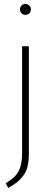

<svg xmlns="http://www.w3.org/2000/svg" viewBox="-20 -754 257 971"><path d="M107.9 -733.9Q120.1 -733.9 128.2 -725.8Q136.2 -717.8 136.2 -707Q136.2 -695.3 128.4 -687.3Q120.6 -679.2 107.9 -679.2Q96.2 -679.2 88.6 -687.3Q81.1 -695.3 81.1 -707Q81.1 -717.8 88.6 -725.8Q96.2 -733.9 107.9 -733.9ZM126 -520V20Q126 58.1 119.9 85.2Q113.8 112.3 99.1 132.6Q84.5 152.8 67.6 166.3Q50.8 179.7 22 196.8L8.8 172.9Q40.5 152.8 57.1 135.5Q73.7 118.2 82.8 90.3Q91.8 62.5 91.8 19V-520Z"/></svg>

Font: Fira Sans Compressed UltraLight
Style: Regular
Weight: 200
Width: 1
Designer: Carrois Corporate & Edenspiekermann AG
Foundry: Carrois Corporate GbR & Edenspiekermann AG
Version: Version 4.203;PS 004.203;hotconv 1.0.88;makeotf.lib2.5.64775